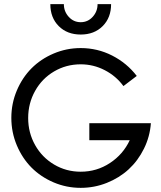

<svg xmlns="http://www.w3.org/2000/svg" viewBox="-20 -905 785 935"><path d="M35.2 -331.1Q35.2 -400.9 61.8 -463.9Q88.4 -526.9 133.5 -572.3Q178.7 -617.7 241.2 -644.3Q303.7 -670.9 373 -670.9Q454.6 -670.9 526.1 -634.5Q597.7 -598.1 646 -535.2L581.1 -485.8Q545.4 -534.7 490.2 -563.2Q435.1 -591.8 373 -591.8Q302.2 -591.8 243.4 -557.1Q184.6 -522.5 150.9 -462.2Q117.2 -401.9 117.2 -330.1Q117.2 -258.8 150.9 -198.7Q184.6 -138.7 243.4 -103.8Q302.2 -68.8 373 -68.8Q451.2 -68.8 515.4 -111.1Q579.6 -153.3 611.8 -222.2H415V-305.2H714.8Q710 -239.3 680.9 -180.7Q651.9 -122.1 606.4 -80.3Q561 -38.6 500.2 -14.4Q439.5 9.8 373 9.8Q303.7 9.8 241.2 -16.8Q178.7 -43.5 133.5 -88.9Q88.4 -134.3 61.8 -197.5Q35.2 -260.7 35.2 -331.1ZM225.1 -884.8H291Q291 -849.1 314.7 -823Q338.4 -796.9 373 -796.9Q407.7 -796.9 431.4 -823Q455.1 -849.1 455.1 -884.8H521Q521 -818.8 480 -777.8Q439 -736.8 373 -736.8Q307.1 -736.8 266.1 -777.8Q225.1 -818.8 225.1 -884.8Z"/></svg>

Font: Human Sans
Style: Regular
Weight: 400
Designer: Tim Radville
Foundry: Continuum
Version: Version 1.000;FEAKit 1.0